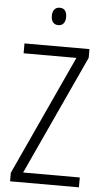

<svg xmlns="http://www.w3.org/2000/svg" viewBox="-61 -951 533 989"><g transform="rotate(5 206.0 -456.5)"><path d="M208 -913C182 -913 170 -895 170 -868C170 -840 183 -823 207 -823C231 -823 244 -840 244 -868C244 -895 233 -913 208 -913ZM386 0V-51H93L378 -669V-714H42V-663H315L30 -44V0Z"/></g></svg>

Font: Noto Sans Armenian Condensed Light
Style: Regular
Weight: 300
Width: 3
Designer: Monotype Design Team
Foundry: Monotype Imaging Inc.
Version: Version 2.008